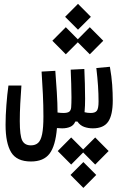

<svg xmlns="http://www.w3.org/2000/svg" viewBox="-20 -650 626 976"><path d="M137.2 170.9Q64.9 170.9 36.6 124Q8.3 77.1 8.3 -15.6Q8.3 -62 12.5 -116.5Q16.6 -170.9 22.9 -215.3H88.9Q85.4 -169.4 83 -123Q80.6 -76.7 80.6 -34.2Q80.6 39.6 93 64.2Q105.5 88.9 137.2 88.9Q159.7 88.9 173.6 76.4Q187.5 64 194.1 32.2Q200.7 0.5 200.7 -58.6Q200.7 -113.8 198 -170.7Q195.3 -227.5 191.4 -286.1L261.2 -290Q265.1 -241.2 268.8 -181.4Q272.5 -121.6 272.5 -78.1Q272.5 -78.1 272.5 -78.1Q272.5 -78.1 272.5 -78.1Q287.6 -75.7 302.2 -75.7Q322.8 -75.7 331.5 -82Q340.3 -88.4 341.8 -104Q343.3 -124 343.3 -156Q343.3 -188 342 -224.6Q340.8 -261.2 339.4 -295.9L408.7 -299.3Q410.2 -265.1 411.4 -225.1Q412.6 -185.1 412.6 -147.9Q412.6 -110.8 410.2 -85.4Q409.7 -82.5 409.7 -79.6Q424.3 -75.7 441.4 -75.7Q463.9 -75.7 472.4 -87.2Q481 -98.6 481 -134.3Q481 -171.9 478.3 -212.9Q475.6 -253.9 469.7 -304.2L538.6 -310.5Q547.4 -260.7 550.3 -219Q553.2 -177.2 553.2 -139.2Q553.2 -65.4 530 -31.5Q506.8 2.4 451.7 2.4Q428.7 2.4 408 -4.9Q387.2 -12.2 373.5 -32.2H362.8Q355 -13.2 337.4 -5.4Q319.8 2.4 295.9 2.4Q282.2 2.4 269.5 1Q262.2 91.3 231.9 131.1Q201.7 170.9 137.2 170.9ZM436.5 -374 375.5 -435.1 314.5 -374 246.1 -442.9 314.5 -511.7 375.5 -450.2 436.5 -511.7 504.9 -442.9ZM376.5 -499 311 -564.5 376.5 -630.4 441.9 -564.5ZM463.9 48.8 532.2 117.7 463.9 186.5 402.8 125 341.8 186.5 273.4 117.7 341.8 48.8 402.8 109.9ZM403.8 173.8 469.2 239.3 403.8 305.2 338.4 239.3Z"/></svg>

Font: Cascadia Mono SemiLight
Style: Regular
Weight: 350
Monospace: yes
Designer: Aaron Bell
Foundry: Saja Typeworks
Version: Version 2404.023; ttfautohint (v1.8.4)